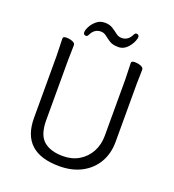

<svg xmlns="http://www.w3.org/2000/svg" viewBox="-156 -990 1022 1129"><g transform="rotate(20 355.0 -426.0)"><path d="M181 -680 179 -584V-210Q179 -119 221.5 -82Q264 -45 343 -45Q399 -45 442 -70.5Q485 -96 509.5 -140.5Q534 -185 534 -242V-595L531 -697Q531 -709 552 -709Q573 -709 590.5 -702Q608 -695 608 -682L606 -594V-230Q606 -156 573 -100Q540 -44 481 -13Q422 18 343 18Q107 18 107 -198V-586L104 -695Q104 -707 125 -707Q146 -707 163.5 -700Q181 -693 181 -680ZM520 -846Q513 -815 488 -787Q463 -759 429 -759Q395 -759 375 -771.5Q355 -784 339 -797Q323 -810 304 -810Q263 -810 243 -768Q237 -756 230 -756Q212 -756 212 -773Q212 -787 223.5 -809Q235 -831 256.5 -849Q278 -867 308 -867Q338 -867 358 -854Q378 -841 394 -828.5Q410 -816 429 -816Q470 -816 490 -858Q496 -870 504 -870Q521 -870 521 -853Q521 -849 520 -846Z"/></g></svg>

Font: LXGW WenKai
Style: Regular
Weight: 400
Designer: LXGW / Fontworks Inc.
Foundry: LXGW / Fontworks Inc.
Version: Version 1.520; June 14, 2025